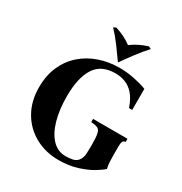

<svg xmlns="http://www.w3.org/2000/svg" viewBox="-204 -1041 1147 1208"><g transform="rotate(30 370.0 -437.0)"><path d="M392 15Q298 15 222 -26.5Q146 -68 102 -144Q58 -220 58 -321Q58 -408 88 -475Q118 -542 170.5 -587.5Q223 -633 291.5 -656.5Q360 -680 438 -680Q491 -680 545 -669Q599 -658 637 -643V-490H614Q594 -548 566 -579.5Q538 -611 504 -624Q470 -637 432 -637Q329 -637 283.5 -565Q238 -493 238 -359Q238 -262 259.5 -187Q281 -112 321.5 -70Q362 -28 420 -28Q443 -28 470.5 -33.5Q498 -39 513 -64Q524 -82 525.5 -109Q527 -136 527 -171Q527 -227 521.5 -252.5Q516 -278 500 -285.5Q484 -293 452 -295V-318H702V-295Q688 -294 682.5 -284Q677 -274 677 -248V-190Q677 -163 678 -139Q679 -115 685 -89Q669 -73 629 -48.5Q589 -24 528.5 -4.5Q468 15 392 15ZM528 -889 547 -880Q510 -840 475.5 -794Q441 -748 411 -705H409Q379 -748 345 -794Q311 -840 273 -880L292 -889Q359 -868 410 -830Q461 -868 528 -889Z"/></g></svg>

Font: Bona Nova SC
Style: Bold
Weight: 700
Designer: Mateusz Machalski
Foundry: Capitalics
Version: Version 4.001; ttfautohint (v1.8.4.7-5d5b)